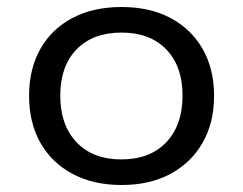

<svg xmlns="http://www.w3.org/2000/svg" viewBox="-20 -519 693 548"><path d="M327 9Q246 9 186.5 -23Q127 -55 95 -112Q63 -169 63 -246Q63 -322 95 -379Q127 -436 186.5 -467.5Q246 -499 327 -499Q408 -499 467 -467.5Q526 -436 558.5 -379Q591 -322 591 -246Q591 -169 558.5 -112Q526 -55 467 -23Q408 9 327 9ZM326 -64Q408 -64 454.5 -113Q501 -162 501 -246Q501 -330 454.5 -378Q408 -426 327 -426Q245 -426 198.5 -378Q152 -330 152 -246Q152 -162 198.5 -113Q245 -64 326 -64Z"/></svg>

Font: Nunito Sans 10pt SemiExpanded
Style: Regular
Weight: 400
Width: 6
Designer: Vernon Adams
Foundry: Vernon Adams
Version: Version 3.101;gftools[0.9.27]